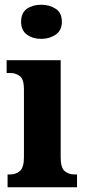

<svg xmlns="http://www.w3.org/2000/svg" viewBox="-20 -790 362 810"><path d="M154 -626Q118 -626 93.5 -644Q69 -662 69 -698Q69 -736 93.5 -753Q118 -770 154 -770Q189 -770 215 -753Q241 -736 241 -698Q241 -662 215 -644Q189 -626 154 -626ZM12 0V-54H22Q48 -54 64.5 -69Q81 -84 81 -127V-414Q81 -454 64.5 -468Q48 -482 23 -482H8V-536H236V-126Q236 -83 252.5 -68.5Q269 -54 295 -54H305V0Z"/></svg>

Font: Noto Serif Hebrew Condensed ExtraBold
Style: Regular
Weight: 800
Width: 3
Designer: Monotype Design Team
Foundry: Monotype Imaging Inc.
Version: Version 2.004; ttfautohint (v1.8.4.7-5d5b)